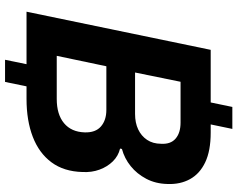

<svg xmlns="http://www.w3.org/2000/svg" viewBox="-110 -745 940 760"><g transform="rotate(90 360.0 -365.0)"><path d="M26.3 0 177.3 -729H505.3Q576.9 -729 622.3 -707.4Q667.7 -685.9 689 -647.2Q710.3 -608.6 708.3 -558.1Q707.3 -511.3 687.8 -474.1Q668.3 -437 637.6 -412.3Q607 -387.6 569.6 -377.6L568.1 -370.3Q597.4 -363.3 618.7 -341.7Q640 -320.1 651.4 -289.1Q662.9 -258 660.9 -221.4Q658.9 -147.7 622.4 -98.6Q586 -49.6 521.7 -24.8Q457.4 0 371.3 0ZM201 -119.6H371.6Q433 -119.6 467.7 -148.5Q502.4 -177.4 504 -230.3Q505.3 -273 480.6 -294.5Q455.9 -316 414.9 -316H242.3ZM267 -429.6H431.1Q465.9 -429.6 492 -441.9Q518.1 -454.1 533.5 -477Q548.9 -499.9 549.1 -532.6Q551.4 -570.6 528.6 -590.1Q505.9 -609.7 465.3 -609.7H303.7ZM216.6 85 248.6 -70.6H336.3L304.3 85ZM378.7 -696.1 403.3 -814.7H490.3L465.7 -696.1Z"/></g></svg>

Font: Mona Sans ExtraLight
Style: Italic
Weight: 200
Italic angle: -11.6951°
Designer: Deni Anggara
Foundry: GitHub
Version: Version 2.000